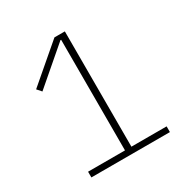

<svg xmlns="http://www.w3.org/2000/svg" viewBox="-162 -829 923 959"><g transform="rotate(-30 300.0 -349.0)"><path d="M92 0V-33H305V-671H301L95 -494L73 -519L282 -698H342V-33H545V0Z"/></g></svg>

Font: IBM Plex Sans Arabic ExtLt
Style: Regular
Weight: 200
Designer: Mike Abbink, Paul van der Laan, Pieter van Rosmalen, Wael Morcos, Khajak Apelian
Foundry: Bold Monday
Version: Version 1.2